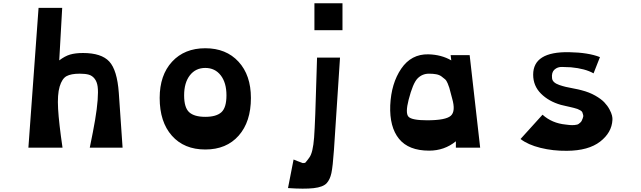

<svg xmlns="http://www.w3.org/2000/svg" viewBox="-20 -898 3905 1170"><path d="M704 -332 727 2H527Q548 -99 559.5 -167Q571 -235 575 -288Q579 -341 575 -370.5Q571 -400 556.5 -418.5Q542 -437 521 -443Q500 -449 466 -449Q413 -449 385.5 -434Q358 -419 343.5 -370.5Q329 -322 334 -235Q339 -148 361 2H153L215 -850H359L341 -530Q375 -556 407 -565.5Q439 -575 486 -575Q598 -575 646 -523Q694 -471 704 -332Z M953 -301Q953 -440 1028.5 -522Q1104 -604 1231 -604Q1358 -604 1433.5 -522Q1509 -440 1509 -301Q1509 -156 1434.5 -71.5Q1360 13 1231 13Q1102 13 1027.5 -71Q953 -155 953 -301ZM1360 -317Q1360 -394 1325 -439Q1290 -484 1231 -484Q1172 -484 1137 -439Q1102 -394 1102 -317Q1102 -242 1133 -214Q1164 -186 1231 -186Q1298 -186 1329 -214Q1360 -242 1360 -317Z M1896 -714V-878H2067V-714ZM1865 62Q1887 33 1894 -59.5Q1901 -152 1909 -449Q1911 -512 1912 -547H2052L2015 16Q2008 117 1999.5 156.5Q1991 196 1971 218Q1949 242 1891.5 248.5Q1834 255 1735 248L1769 74Q1779 78 1791 83Q1803 88 1808.5 89.5Q1814 91 1820 94Q1826 97 1829.5 95.5Q1833 94 1836 95Q1839 96 1842 91.5Q1845 87 1847.5 85Q1850 83 1855.5 75Q1861 67 1865 62Z M2595 20Q2470 20 2411.5 -52Q2353 -124 2358 -256Q2364 -390 2425 -479.5Q2486 -569 2590 -567Q2670 -565 2730 -530L2726 -562H2842L2906 2H2758V-37Q2688 20 2595 20ZM2583 -165Q2696 -165 2727 -192.5Q2758 -220 2735 -299Q2732 -309 2726.5 -331Q2721 -353 2718 -363Q2715 -373 2708 -390Q2701 -407 2692 -415Q2683 -423 2670 -432.5Q2657 -442 2638 -445.5Q2619 -449 2594 -449Q2553 -449 2524.5 -420Q2496 -391 2470 -290Q2449 -208 2469.5 -186.5Q2490 -165 2583 -165Z M3636 -550 3597 -451Q3546 -480 3459 -488Q3432 -489 3405 -490Q3378 -491 3359 -474Q3340 -457 3344 -422Q3345 -408 3356.5 -397.5Q3368 -387 3388.5 -380Q3409 -373 3428 -368.5Q3447 -364 3477 -358.5Q3507 -353 3524 -348Q3571 -336 3607 -315.5Q3643 -295 3662.5 -274.5Q3682 -254 3694 -231.5Q3706 -209 3709.5 -193.5Q3713 -178 3712 -167Q3708 -90 3637 -35Q3566 20 3435 21Q3350 22 3273.5 3Q3197 -16 3152 -51L3286 -199Q3344 -147 3427 -139Q3429 -139 3439.5 -137.5Q3450 -136 3453.5 -136Q3457 -136 3466.5 -135.5Q3476 -135 3480.5 -136Q3485 -137 3493 -138Q3501 -139 3505.5 -142.5Q3510 -146 3515.5 -150.5Q3521 -155 3524.5 -161.5Q3528 -168 3531 -177Q3536 -188 3533.5 -198Q3531 -208 3528.5 -214Q3526 -220 3516.5 -225.5Q3507 -231 3499 -234Q3491 -237 3477 -240.5Q3463 -244 3452 -246.5Q3441 -249 3425.5 -252.5Q3410 -256 3398 -259Q3324 -280 3276.5 -327.5Q3229 -375 3229 -443Q3229 -584 3448 -580Q3565 -578 3636 -550Z"/></svg>

Font: OpenDyslexic
Style: Bold
Weight: 800
Designer: Abbie Gonzalez
Version: Version 0.920;hotconv 1.0.109;makeotfexe 2.5.65596